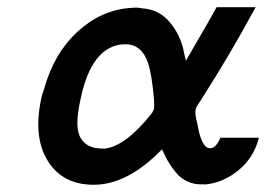

<svg xmlns="http://www.w3.org/2000/svg" viewBox="-20 -501 736 531"><path d="M96 -237 102 -255Q129 -353 194 -413Q259 -473 340 -479Q360 -481 373 -478Q418 -475 446.5 -443Q475 -411 486 -369L494 -333Q567 -458 579 -481H687Q645 -404 611.5 -347.5Q578 -291 551.5 -249.5Q525 -208 524 -206Q516 -193 526 -158Q537 -91 561 -91Q571 -91 579 -101.5Q587 -112 589 -120H696Q682 -65 640 -30.5Q598 4 549 9Q531 9 522 8Q505 5 491 -3Q477 -11 466.5 -24Q456 -37 449.5 -47Q443 -57 436 -71.5Q429 -86 428 -88Q333 10 239 10Q152 10 111 -58Q70 -126 96 -237ZM205 -237Q203 -227 202 -223Q185 -146 204 -118Q219 -94 250 -91Q256 -90 270 -90Q328 -97 400 -188Q404 -194 406 -200Q407 -204 406 -225Q400 -296 389 -328Q373 -373 337 -378Q327 -379 315 -378Q235 -368 205 -237Z"/></svg>

Font: Coval
Style: Medium Italic
Weight: 500
Foundry: Context Ltd
Version: Version 001.000